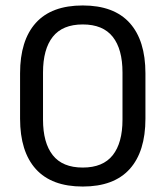

<svg xmlns="http://www.w3.org/2000/svg" viewBox="-20 -671 606 703"><path d="M283 12Q169 12 111.2 -52Q53.5 -116 53.5 -236.5V-402.5Q53.5 -523 111 -587Q168.5 -651 283 -651Q397 -651 454.8 -587Q512.5 -523 512.5 -402.5V-236.5Q512.5 -116 454.8 -52Q397 12 283 12ZM283 -57.5Q357 -57.5 392.8 -102.8Q428.5 -148 428.5 -233V-405.5Q428.5 -491 392.8 -536.2Q357 -581.5 283 -581.5Q209 -581.5 173.2 -536.2Q137.5 -491 137.5 -405.5V-233Q137.5 -148 173.2 -102.8Q209 -57.5 283 -57.5Z"/></svg>

Font: Anek Telugu
Style: Regular
Weight: 400
Designer: Omkar Bhoir (Telugu), Yesha Goshar (Latin)
Foundry: Ek Type
Version: Version 1.003